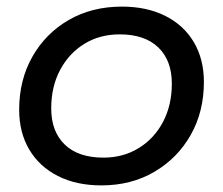

<svg xmlns="http://www.w3.org/2000/svg" viewBox="-20 -555 675 581"><path d="M287 6Q211 6 155 -22.5Q99 -51 68.5 -102.5Q38 -154 38 -223Q38 -313 78 -383.5Q118 -454 188 -494.5Q258 -535 349 -535Q424 -535 480 -507Q536 -479 566.5 -427.5Q597 -376 597 -307Q597 -217 557 -146.5Q517 -76 447 -35Q377 6 287 6ZM293 -78Q353 -78 400 -107Q447 -136 473.5 -186.5Q500 -237 500 -302Q500 -372 459 -411.5Q418 -451 342 -451Q282 -451 235.5 -422.5Q189 -394 162 -343.5Q135 -293 135 -227Q135 -157 176 -117.5Q217 -78 293 -78Z"/></svg>

Font: Montserrat Medium
Style: Italic
Weight: 500
Italic angle: -11.3°
Designer: Julieta Ulanovsky
Foundry: Julieta Ulanovsky
Version: Version 9.000; ttfautohint (v1.8.4.7-5d5b)